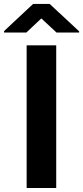

<svg xmlns="http://www.w3.org/2000/svg" viewBox="-60 -937 414 957"><path d="M220.2 0H72.8V-710.9H220.2ZM334.5 -780.8V-774.9H221.7L146 -845.2L71.3 -774.9H-39.6V-782.2L105 -917.5H187.5Z"/></svg>

Font: Heebo
Style: Bold
Weight: 700
Designer: Oded Ezer
Foundry: Ezer Type House
Version: Version 3.100